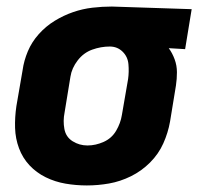

<svg xmlns="http://www.w3.org/2000/svg" viewBox="-20 -558 616 586"><path d="M245 8Q279 8 313 2Q347 -4 379.5 -20Q412 -36 438 -62Q464 -88 478.5 -120.5Q493 -153 499 -187L517 -297Q520 -317 520 -337.5Q520 -358 513 -377Q506 -396 495 -411L545 -408L565 -530L322 -538H321Q292 -538 262 -534.5Q232 -531 203 -521Q174 -511 147 -494.5Q120 -478 98.5 -454Q77 -430 65 -401.5Q53 -373 49 -344L30 -234Q25 -200 26 -167.5Q27 -135 38 -105.5Q49 -76 70 -53.5Q91 -31 119.5 -17Q148 -3 180 2.5Q212 8 245 8ZM247 -114Q222 -114 201.5 -127Q181 -140 176.5 -164.5Q172 -189 177 -214L195 -324Q199 -350 217 -373.5Q235 -397 261.5 -406.5Q288 -416 315 -416Q338 -416 354 -400.5Q370 -385 372 -362Q374 -339 371 -317L352 -207Q348 -182 334.5 -159Q321 -136 296.5 -125Q272 -114 247 -114Z"/></svg>

Font: Iosevka Sparkle Heavy Oblique
Style: Regular
Weight: 900
Italic angle: -9°
Designer: Belleve Invis
Foundry: Belleve Invis
Version: Version 4.5.0; ttfautohint (v1.8.3)